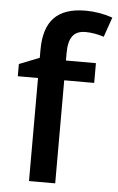

<svg xmlns="http://www.w3.org/2000/svg" viewBox="-54 -803 515 841"><g transform="rotate(5 203.5 -382.5)"><path d="M353 -453.1H221.2V0H106V-453.1H17.1V-506.8L106 -542V-577.1Q106 -672.9 150.9 -719Q195.8 -765.1 288.1 -765.1Q348.6 -765.1 407.2 -745.1L377 -658.2Q334.5 -671.9 295.9 -671.9Q256.8 -671.9 239 -647.7Q221.2 -623.5 221.2 -575.2V-540H353Z"/></g></svg>

Font: f42954597008400   
Style: Regular
Weight: 600
Foundry: Ascender Corporation
Version: Version 1.10